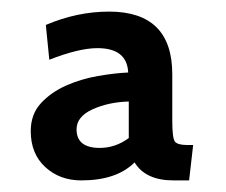

<svg xmlns="http://www.w3.org/2000/svg" viewBox="-20 -745 389 331"><path d="M313 -495 306 -434H279Q231 -434 212 -465Q181 -434 120 -434Q83 -434 58 -457Q33 -480 33 -519Q33 -548 50.5 -567Q68 -586 94 -597.5Q120 -609 149 -614Q178 -619 201 -620Q199 -662 148 -662Q116 -662 65 -642L59 -702Q113 -725 168 -725Q277 -725 277 -617V-537Q277 -507 281.5 -501Q286 -495 303 -495ZM202 -507V-570Q167 -569 139.5 -556.5Q112 -544 112 -522Q112 -490 152 -490Q179 -490 202 -507Z"/></svg>

Font: Cabin
Style: Regular
Weight: 400
Designer: Pablo Impallari
Foundry: Pablo Impallari
Version: Version 1.007